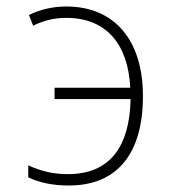

<svg xmlns="http://www.w3.org/2000/svg" viewBox="-20 -560 540 591"><path d="M192 11C344 11 420 -91 420 -264C420 -437 332 -540 184 -540C143 -540 104 -531 69 -514L82 -481C115 -497 147 -505 184 -505C305 -505 374 -427 381 -290H148V-255H382C379 -108 318 -24 189 -24C148 -24 111 -31 67 -51V-14C106 4 146 11 192 11Z"/></svg>

Font: Noto Sans Mono ExtraCondensed ExtraLight
Style: Regular
Weight: 200
Width: 2
Designer: Monotype Design Team
Foundry: Monotype Imaging Inc.
Version: Version 2.014